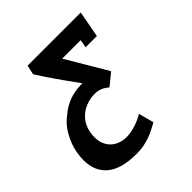

<svg xmlns="http://www.w3.org/2000/svg" viewBox="-194 -685 989 989"><g transform="rotate(-45 300.0 -191.0)"><path d="M20.5 -2Q20.5 -26.5 26 -58Q34.5 -104.5 60.5 -151.2Q86.5 -198 124.5 -225Q196.5 -288.5 297 -286Q194.5 -426.5 150 -499L161.5 -550H548.5L521.5 -405.5H439.5L447.5 -449.5H313L445.5 -225.5L380.5 -172.5Q361.5 -188.5 343.8 -195.8Q326 -203 300.5 -203Q269 -203 236.8 -190.2Q204.5 -177.5 179.8 -149.8Q155 -122 147 -79.5Q144 -61.5 144 -45.5Q144 -8.5 159.8 17.8Q175.5 44 202.2 57.5Q229 71 261.5 71Q291.5 71 325.5 60.5Q359.5 50 391.5 31Q394.5 45 401.5 68.5Q410 98.5 413.5 114.5Q382 132 359.5 142.5Q337 153 305.5 160.8Q274 168.5 236.5 168.5Q128 168.5 74.2 124.2Q20.5 80 20.5 -2Z"/></g></svg>

Font: JuliaMono SemiBoldItalic
Style: Regular
Weight: 600
Italic angle: -9°
Monospace: yes
Designer: cormullion
Foundry: corm
Version: Version 0.049; ttfautohint (v1.8.4)